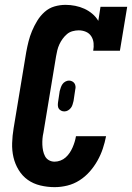

<svg xmlns="http://www.w3.org/2000/svg" viewBox="-20 -763 544 791"><path d="M205 8Q175 8 146 1Q117 -6 94.5 -22Q72 -38 57 -62.5Q42 -87 35.5 -115Q29 -143 30 -173.5Q31 -204 36 -234L88 -548Q92 -570 97.5 -592Q103 -614 112 -635.5Q121 -657 133.5 -677.5Q146 -698 164 -714Q182 -730 204.5 -736.5Q227 -743 250 -743Q270 -743 290 -739Q310 -735 327.5 -727Q345 -719 360 -706.5Q375 -694 385 -677L394 -735H504L474 -554H364Q367 -570 365.5 -585.5Q364 -601 356 -613.5Q348 -626 334 -632Q320 -638 304 -638Q292 -638 279 -634.5Q266 -631 256 -622.5Q246 -614 238 -603Q230 -592 224.5 -580Q219 -568 216 -555.5Q213 -543 211 -531L159 -217Q156 -204 155 -191.5Q154 -179 154.5 -166.5Q155 -154 157.5 -142Q160 -130 165.5 -119.5Q171 -109 181.5 -103Q192 -97 205 -97Q217 -97 229 -101.5Q241 -106 250.5 -114.5Q260 -123 267 -133.5Q274 -144 279 -155.5Q284 -167 287.5 -178.5Q291 -190 293 -202H417Q412 -176 403.5 -150.5Q395 -125 381.5 -101Q368 -77 349.5 -56Q331 -35 307.5 -20Q284 -5 257.5 1.5Q231 8 205 8ZM245 -304Q238 -304 232 -307Q226 -310 222.5 -315Q219 -320 218.5 -327Q218 -334 219 -341L226 -388Q228 -395 230.5 -402.5Q233 -410 237.5 -416.5Q242 -423 249.5 -427Q257 -431 264 -431Q271 -431 277 -428Q283 -425 286.5 -420Q290 -415 291 -408Q292 -401 290 -394L283 -347Q281 -340 279 -332.5Q277 -325 272 -318.5Q267 -312 260 -308Q253 -304 245 -304Z"/></svg>

Font: Iosevka Curly Slab XBdObl
Style: Regular
Weight: 800
Italic angle: -9°
Monospace: yes
Designer: Belleve Invis
Foundry: Belleve Invis
Version: Version 11.1.0; ttfautohint (v1.8.3)